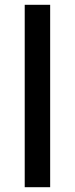

<svg xmlns="http://www.w3.org/2000/svg" viewBox="-20 -780 312 800"><path d="M189 0V-760H83V0Z"/></svg>

Font: Noto Sans Gujarati UI Medium
Style: Regular
Weight: 500
Designer: Jelle Bosma - Monotype Design Team, Universal Thirst
Foundry: Monotype Imaging Inc.
Version: Version 2.106